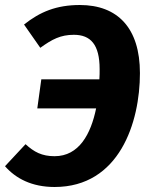

<svg xmlns="http://www.w3.org/2000/svg" viewBox="-39 -730 593 767"><path d="M280 -710C187 -710 121 -683 57 -632L122 -539C169 -573 203 -591 256 -591C323 -591 359 -552 359 -454C359 -441 359 -427 358 -413H126L110 -297H345C324 -195 277 -106 179 -106C128 -106 97 -123 63 -154L-19 -66C24 -17 88 17 179 17C438 17 520 -241 520 -438C520 -618 431 -710 280 -710Z"/></svg>

Font: Fira Sans
Style: Bold Italic
Weight: 700
Italic angle: -8°
Designer: bBox Type GmbH & Carrois Corporate GbR & Edenspiekermann AG
Foundry: bBox Type GmbH & Carrois Corporate GbR & Edenspiekermann AG
Version: Version 4.301;PS 004.301;hotconv 1.0.88;makeotf.lib2.5.64775